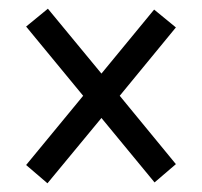

<svg xmlns="http://www.w3.org/2000/svg" viewBox="-20 -579 465 441"><path d="M89 -158 40 -200 171 -359 40 -518 90 -559 213 -410 334 -557 384 -516 255 -359 384 -202 335 -160 213 -308Z"/></svg>

Font: Noto Serif Ethiopic ExtraCondensed
Style: Bold
Weight: 700
Width: 2
Designer: Monotype Design Team
Foundry: Monotype Imaging Inc.
Version: Version 2.102; ttfautohint (v1.8.4.7-5d5b)